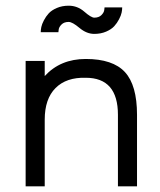

<svg xmlns="http://www.w3.org/2000/svg" viewBox="-20 -654 561 674"><path d="M311 -535Q284 -535 259 -556Q234 -577 221 -577Q205 -577 196 -568Q187 -559 186 -550L185 -541H123Q123 -549 125 -559Q127 -569 134 -582.5Q141 -596 151 -607Q161 -618 179.5 -626Q198 -634 221 -634Q252 -634 276 -613Q300 -592 311 -592Q327 -592 336 -601Q345 -610 346 -619L347 -628H409Q409 -620 407 -610Q405 -600 398 -586.5Q391 -573 381 -562Q371 -551 352.5 -543Q334 -535 311 -535ZM70 0V-440H137V-387Q192 -447 281 -447Q376 -447 418.5 -401Q461 -355 461 -251V0H394V-251Q394 -381 281 -381Q213 -383 175 -345Q137 -307 137 -234V0Z"/></svg>

Font: Arcon
Style: Regular
Weight: 400
Designer: M. Zarth
Foundry: martin zarth - visuelle & digitale kommunikation
Version: Version 1.131;PS 001.131;hotconv 1.0.70;makeotf.lib2.5.58329